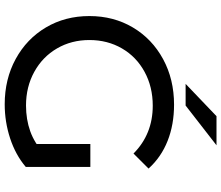

<svg xmlns="http://www.w3.org/2000/svg" viewBox="-82 -846 936 812"><g transform="rotate(90 386.0 -440.0)"><path d="M47.9 -350Q47.9 -452.6 96.1 -533.9Q144.4 -615.3 229.9 -661.7Q315.4 -708.1 422.7 -708.1Q506.9 -708.1 575.7 -680.9Q644.6 -653.7 692.9 -600.3L629.4 -536.6Q547.4 -618 427 -618Q347.3 -618 283.8 -583.4Q220.3 -548.9 184.8 -487.8Q149.3 -426.7 149.3 -350Q149.3 -274.1 184.8 -213.1Q220.3 -152 283.8 -117Q347.3 -82 426.1 -82Q484.9 -82 535.1 -99.9Q585.4 -117.9 628.6 -157.7L686 -81Q635.1 -37.9 565.4 -14.9Q495.6 8.1 421 8.1Q314.6 8.1 229.5 -38.3Q144.4 -84.7 96.1 -166.1Q47.9 -247.4 47.9 -350ZM589 -94.1V-354.1H686V-81ZM471.3 -887.6H594.4L426.4 -757H334.7Z"/></g></svg>

Font: iiserrat Thin
Style: Regular
Weight: 100
Designer: Akira Ohta
Foundry: Akira Ohta
Version: Version 1.200;Glyphs 3.3.1 (3343)